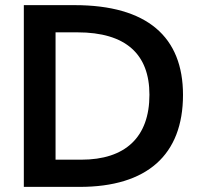

<svg xmlns="http://www.w3.org/2000/svg" viewBox="-20 -731 807 751"><path d="M291.5 0C555.2 0 695.8 -125 695.8 -359.9C695.8 -586.4 556.2 -710.9 271.5 -710.9H73.2V0ZM197.3 -604.5H282.7C472.7 -604.5 564.5 -518.6 564.5 -360.4C564.5 -193.8 469.7 -106.4 297.9 -106.4H197.3Z"/></svg>

Font: Ride
Style: Bold
Weight: 700
Version: Version 3.000